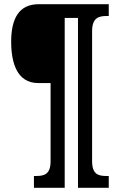

<svg xmlns="http://www.w3.org/2000/svg" viewBox="-20 -780 568 911"><path d="M141 111H287V-695H350V111H496V55H485C448 55 417 48 417 -15V-632C417 -695 448 -704 485 -704H496V-760H163C68 -760 33 -689 33 -582C33 -478 63 -386 161 -386H220V-15C220 48 189 55 151 55H141Z"/></svg>

Font: Noto Serif Georgian ExtraCondensed Black
Style: Regular
Weight: 900
Width: 2
Designer: Monotype Design Team, Akaki Razmadze
Foundry: Google LLC
Version: Version 2.003